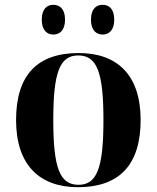

<svg xmlns="http://www.w3.org/2000/svg" viewBox="-20 -770 653 800"><path d="M408 -626C433 -626 456 -643 456 -688C456 -734 433 -750 408 -750C382 -750 359 -734 359 -688C359 -643 382 -626 408 -626ZM202 -626C228 -626 251 -643 251 -688C251 -734 228 -750 202 -750C177 -750 154 -734 154 -688C154 -643 177 -626 202 -626ZM305 10C476 10 566 -82 566 -270C566 -458 468 -549 308 -549C136 -549 47 -458 47 -270C47 -82 145 10 305 10ZM307 0C229 0 202 -70 202 -270C202 -469 229 -539 306 -539C384 -539 411 -469 411 -270C411 -70 384 0 307 0Z"/></svg>

Font: Noto Serif Display
Style: Bold
Weight: 700
Designer: Monotype Design Team
Foundry: Monotype Imaging Inc.
Version: Version 2.009